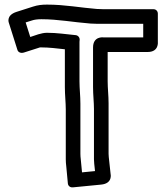

<svg xmlns="http://www.w3.org/2000/svg" viewBox="-20 -726 727 838"><path d="M112.1 -564.6 92 -628.1C101.9 -631.2 109.6 -633.7 119.8 -636.8C129.4 -640 142.6 -642.1 160.7 -642.1C233.2 -642.1 300.5 -628.9 374.7 -623.2C375.4 -623.2 376.3 -623.1 376.7 -623.1C385.2 -623.1 394.5 -622.1 403.7 -622.1L605.1 -622.1V-562.9L430.3 -562.9C430.3 -562.9 386.1 -568.5 386.1 -518.7V-346.7C386.1 -311.7 390.1 -279.7 390.1 -250.7V-30.7C390.1 -24.7 390.5 -18.5 391.3 -11.1L394.7 20.7L338 26.3L332.7 -29C331.4 -39.8 330.9 -47.7 330.9 -55.3L330.9 -273.3C330.9 -307.1 326.9 -339.6 326.9 -371.3V-543.3C326.9 -544.8 327 -546.1 327.2 -547.2C330.4 -563 319.5 -572.9 307.5 -572.9C268.8 -576.6 228.5 -582.9 185.3 -582.9C160.3 -582.9 133 -571.3 112.1 -564.6ZM263.1 -510.9 263.1 -346.7C263.1 -310.8 267.1 -278.1 267.1 -248.7V-30.7C267.1 -20.6 267.8 -11.3 269.3 1.1L276.2 74.7C277.2 85.3 286 93 298.5 91.7L421.5 79.7C473.1 74.7 462.7 33 462.7 33L454.7 -40.9C454.1 -46.8 453.9 -51.9 453.9 -55.3V-275.3C453.9 -308.7 449.9 -340.6 449.9 -371.3V-499.1H624.7C674.5 -499.1 668.9 -543.3 668.9 -543.3L668.9 -666.3C668.9 -677 661.4 -685.9 649.3 -685.9H429.2C419.9 -686.5 412.3 -686.8 402.3 -686.9C332.7 -692.3 263.7 -705.9 185.3 -705.9C163.3 -705.9 144.4 -703.8 124.2 -697.2C100.5 -689.9 75.7 -681.8 52.2 -674.2C3.5 -658.5 19.2 -624.7 19.2 -624.7L56.2 -507.7C59.2 -498.2 70.6 -492.3 84.7 -496.8C108.4 -504.3 130.5 -511.7 154.1 -519C155.2 -519 157.8 -519.1 160.7 -519.1C194 -519.1 227.2 -514.8 263.1 -510.9Z"/></svg>

Font: Tape
Style: Regular
Weight: 500
Foundry: Cannot Into Space Fonts
Version: Version 0.97